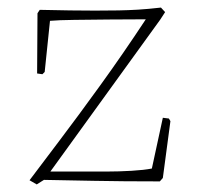

<svg xmlns="http://www.w3.org/2000/svg" viewBox="-20 -479 519 507"><path d="M77 8 58 -3 61 -7Q88 -43 136.5 -107Q185 -171 245 -254Q305 -337 365 -428Q318 -428 268 -427.5Q218 -427 176 -426.5Q134 -426 112 -424L98 -289L92 -283L78 -285L79 -444L85 -453Q132 -452 165 -451.5Q198 -451 231 -451Q267 -451 293 -451.5Q319 -452 344.5 -453.5Q370 -455 405 -459L416 -447L403 -427L113 -26H211Q228 -26 261 -26Q294 -26 327.5 -28Q361 -30 381 -34L410 -168L426 -166L430 -159L410 -9L402 0Q304 0 227.5 -1.5Q151 -3 96 -4Z"/></svg>

Font: Labrada ExtraLight
Style: Regular
Weight: 200
Designer: Mercedes Jáuregui
Foundry: Omnibus-Type Team
Version: Version 1.000; ttfautohint (v1.8.4.7-5d5b)